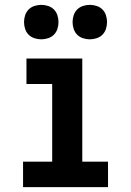

<svg xmlns="http://www.w3.org/2000/svg" viewBox="-20 -771 540 791"><path d="M75 0V-105H195V-425H89V-530H319V-105H425V0ZM350 -609Q336 -609 322 -613.5Q308 -618 298 -628Q288 -638 283.5 -652Q279 -666 279 -680Q279 -694 283.5 -708Q288 -722 298 -732Q308 -742 322 -746.5Q336 -751 350 -751Q364 -751 378 -746.5Q392 -742 402 -732Q412 -722 416.5 -708Q421 -694 421 -680Q421 -666 416.5 -652Q412 -638 402 -628Q392 -618 378 -613.5Q364 -609 350 -609ZM150 -609Q136 -609 122 -613.5Q108 -618 98 -628Q88 -638 83.5 -652Q79 -666 79 -680Q79 -694 83.5 -708Q88 -722 98 -732Q108 -742 122 -746.5Q136 -751 150 -751Q164 -751 178 -746.5Q192 -742 202 -732Q212 -722 216.5 -708Q221 -694 221 -680Q221 -666 216.5 -652Q212 -638 202 -628Q192 -618 178 -613.5Q164 -609 150 -609Z"/></svg>

Font: Iosevka Slab Extrabold
Style: Regular
Weight: 800
Monospace: yes
Designer: Belleve Invis
Foundry: Belleve Invis
Version: Version 11.1.1; ttfautohint (v1.8.3)